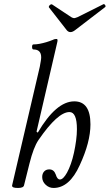

<svg xmlns="http://www.w3.org/2000/svg" viewBox="-20 -918 543 951"><path d="M69 13Q53 13 46 10Q39 7 40 0L177 -587Q180 -604 182 -615.5Q184 -627 184 -634Q184 -673 146 -673Q141 -673 139.5 -679.5Q138 -686 139.5 -692Q141 -698 146 -698Q160 -698 176 -701Q192 -704 209 -709Q226 -714 243 -721Q246 -723 251 -724Q256 -725 259 -725Q265 -725 265 -719Q265 -716 264.5 -713Q264 -710 263 -706L161 -266L167 -261Q258 -416 348 -416Q428 -416 428 -302Q428 -214 375 -100Q324 13 245 13Q223 13 206 -3Q189 -19 189 -41Q189 -58 198.5 -68.5Q208 -79 224 -79Q247 -79 256 -54Q260 -41 265 -35Q270 -29 277 -29Q293 -29 312 -63Q322 -81 331 -106.5Q340 -132 346.5 -162Q353 -192 357 -222Q361 -252 361 -278Q361 -363 324 -363Q266 -363 171 -225Q158 -206 147 -177Q136 -148 126 -108L99 0Q96 13 69 13ZM329 -759Q319 -759 311 -768L222 -882Q221 -885 223.5 -889Q226 -893 230.5 -895.5Q235 -898 238 -896L333 -833Q337 -831 340.5 -829.5Q344 -828 347 -828Q351 -828 364 -833L492 -897Q495 -899 498 -896Q501 -893 502.5 -889.5Q504 -886 501 -883L351 -768Q339 -759 329 -759Z"/></svg>

Font: Junicode VF
Style: Italic
Weight: 400
Italic angle: -11°
Designer: Peter S. Baker
Version: Version 2.209